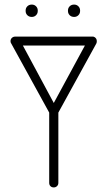

<svg xmlns="http://www.w3.org/2000/svg" viewBox="-20 -819 470 839"><path d="M26 -639Q26 -648 32 -653.5Q38 -659 46 -659H384Q386 -659 388 -659Q390 -658 390 -658Q392 -658 393 -657Q403 -651 403 -639Q403 -633 401 -629L235 -327V-20Q235 -11 229 -5.5Q223 0 215 0Q206 0 200.5 -5.5Q195 -11 195 -20V-327L29 -629Q26 -633 26 -639ZM215 -369 351 -620H80ZM277 -773Q277 -784 284.5 -791.5Q292 -799 304 -799Q315 -799 322.5 -791.5Q330 -784 330 -773V-771Q330 -760 322.5 -752.5Q315 -745 304 -745Q292 -745 284.5 -752.5Q277 -760 277 -771ZM92 -773Q92 -784 99.5 -791.5Q107 -799 119 -799Q130 -799 137.5 -791.5Q145 -784 145 -773V-771Q145 -760 137.5 -752.5Q130 -745 119 -745Q107 -745 99.5 -752.5Q92 -760 92 -771Z"/></svg>

Font: Libertine Sup Light
Style: Regular
Weight: 300
Designer: Bastien Sozeau
Foundry: NBR — Bastien Sozeau
Version: Version 2.003; ttfautohint (v1.8.4.7-5d5b);gftools[0.9.33]